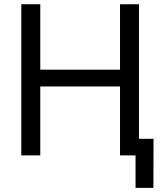

<svg xmlns="http://www.w3.org/2000/svg" viewBox="-20 -748 785 924"><path d="M82.5 0V-727.5H173.8V-412.6H557.6V-727.5H648.9V0H557.6V-332H173.8V0ZM632.3 156.2V0H595.7V-80.1H718.8L718.3 156.2Z"/></svg>

Font: Inter 20pt
Style: Regular
Weight: 400
Version: Version 4.001;git-66647c0bb